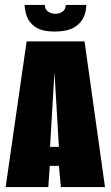

<svg xmlns="http://www.w3.org/2000/svg" viewBox="-20 -759 449 779"><path d="M3 0 88 -591H323L406 0H227L219 -86H182L176 0ZM183 -163H219L201 -466ZM203 -631Q150 -631 123.5 -649.5Q97 -668 88.5 -693.5Q80 -719 80 -739H162Q162 -721 175 -712Q188 -703 204 -703Q221 -703 233.5 -711.5Q246 -720 247 -739H330Q330 -709 317 -684.5Q304 -660 276.5 -645.5Q249 -631 203 -631Z"/></svg>

Font: Alumni Sans Thin Black
Style: Regular
Weight: 900
Version: Version 1.018